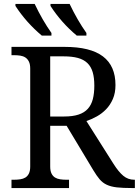

<svg xmlns="http://www.w3.org/2000/svg" viewBox="-20 -951 702 971"><path d="M554.2 -122.1Q579.6 -82 603.5 -62Q627.4 -42 659.2 -42H662.1V0H647.9Q601.1 0 571 -3.4Q541 -6.8 520 -16.6Q499 -26.4 484.1 -43.9Q469.2 -61.5 452.1 -89.8L316.9 -314.9H233.9V-108.9Q233.9 -86.9 240.5 -73.5Q247.1 -60.1 258.3 -53.2Q269.5 -46.4 284.4 -44.2Q299.3 -42 315.9 -42H329.1V0H38.1V-42H50.8Q67.4 -42 82.3 -44.2Q97.2 -46.4 108.4 -53.2Q119.6 -60.1 126.2 -73.5Q132.8 -86.9 132.8 -108.9V-604Q132.8 -626 126.2 -639.4Q119.6 -652.8 108.4 -660.2Q97.2 -667.5 82.3 -669.7Q67.4 -671.9 50.8 -671.9H38.1V-713.9H307.1Q437 -713.9 500.5 -665.8Q564 -617.7 564 -521Q564 -481 551 -450.9Q538.1 -420.9 517.1 -398.9Q496.1 -377 469.7 -362.3Q443.4 -347.7 417 -338.9ZM233.9 -361.8H304.2Q348.1 -361.8 377.4 -371.6Q406.7 -381.3 424.3 -400.9Q441.9 -420.4 449.5 -449.7Q457 -479 457 -518.1Q457 -558.1 448.7 -586.2Q440.4 -614.3 421.9 -632.1Q403.3 -649.9 373.8 -658Q344.2 -666 301.8 -666H233.9ZM417 -771H368.2Q290 -836.4 235.4 -920.9V-931.2H332Q371.1 -849.1 417 -784.2ZM240.2 -771H191.4Q112.8 -836.9 58.1 -920.9V-931.2H155.3Q194.3 -849.1 240.2 -784.2Z"/></svg>

Font: Noto Serif
Style: Regular
Weight: 400
Designer: Monotype Design team
Foundry: Monotype Imaging Inc.
Version: Version 1.02